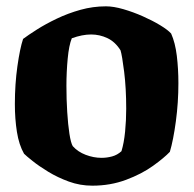

<svg xmlns="http://www.w3.org/2000/svg" viewBox="-20 -587 612 607"><path d="M272 0Q233 0 197.5 -13Q162 -26 132.5 -44Q103 -62 83 -78Q63 -94 56 -101Q40 -129 33.5 -170Q27 -211 27 -258Q27 -321 35 -377.5Q43 -434 53 -464Q69 -476 96.5 -493.5Q124 -511 159.5 -528Q195 -545 234.5 -556Q274 -567 315 -567Q339 -567 370 -558Q401 -549 431.5 -535.5Q462 -522 486 -507.5Q510 -493 521 -481Q534 -452 539 -410.5Q544 -369 544 -324Q544 -263 536 -203.5Q528 -144 517 -107Q499 -88 463.5 -62.5Q428 -37 378.5 -18.5Q329 0 272 0ZM301 -88Q318 -88 334.5 -92.5Q351 -97 364 -109Q372 -135 375.5 -171Q379 -207 379 -243Q379 -308 372.5 -360Q366 -412 361 -428Q344 -455 319.5 -466.5Q295 -478 268 -478Q240 -478 207 -466Q198 -444 194 -401.5Q190 -359 190 -316Q190 -273 192.5 -233Q195 -193 199.5 -164Q204 -135 210 -125Q226 -107 251 -97.5Q276 -88 301 -88Z"/></svg>

Font: Texturina ExtraBold
Style: Regular
Weight: 800
Designer: Guillermo Torres Carreño
Foundry: Omnibus-Type
Version: Version 1.002; ttfautohint (v1.8.3)